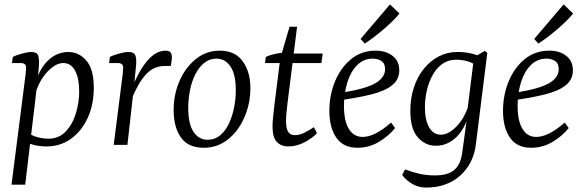

<svg xmlns="http://www.w3.org/2000/svg" viewBox="-20 -655 2633 868"><path d="M191 7Q161 7 134.5 0.5Q108 -6 85 -17L100 -60Q120 -43 147 -35.5Q174 -28 199 -28Q246 -28 277 -60.5Q308 -93 323 -142.5Q338 -192 338 -242Q338 -301 319.5 -335.5Q301 -370 266 -370Q233 -370 197.5 -334Q162 -298 143 -242L132 -249Q151 -335 193 -377.5Q235 -420 289 -420Q336 -420 370 -381.5Q404 -343 404 -258Q404 -181 376 -121Q348 -61 300 -27Q252 7 191 7ZM32 180 92 -290Q94 -302 96 -321Q98 -340 98 -349Q98 -360 91.5 -365Q85 -370 76 -370H34L38 -398Q52 -405 78.5 -412.5Q105 -420 122 -420Q147 -420 152.5 -404Q158 -388 156 -358L150 -291L94 180Z M494 0 531 -290Q533 -302 535 -321Q537 -340 537 -349Q537 -360 530.5 -365Q524 -370 515 -370H473L477 -398Q491 -405 517.5 -412.5Q544 -420 561 -420Q586 -420 592 -404Q598 -388 595 -358L587 -276L556 0ZM572 -246Q607 -335 646 -380.5Q685 -426 729 -426Q743 -426 750 -419Q757 -412 757 -398Q757 -388 755.5 -378Q754 -368 752 -357H727Q677 -357 642.5 -321.5Q608 -286 577 -212Z M901 13Q831 13 798 -33.5Q765 -80 765 -157Q765 -229 792 -290Q819 -351 866 -388.5Q913 -426 973 -426Q1043 -426 1077.5 -377.5Q1112 -329 1112 -258Q1112 -188 1085.5 -126Q1059 -64 1011.5 -25.5Q964 13 901 13ZM917 -23Q951 -23 975.5 -43.5Q1000 -64 1015.5 -97.5Q1031 -131 1038.5 -170.5Q1046 -210 1046 -247Q1046 -318 1022.5 -353.5Q999 -389 960 -390Q927 -390 902.5 -370Q878 -350 862 -317Q846 -284 838.5 -245Q831 -206 831 -168Q831 -95 854.5 -59.5Q878 -24 917 -23Z M1284 7Q1250 7 1231 -14Q1212 -35 1212 -84Q1212 -103 1215 -129.5Q1218 -156 1220 -175L1247 -391L1289 -534H1323L1280 -191Q1278 -173 1275.5 -149Q1273 -125 1273 -109Q1273 -75 1282.5 -59.5Q1292 -44 1313 -44Q1333 -44 1354 -54Q1375 -64 1399 -80L1413 -53Q1394 -32 1358 -12.5Q1322 7 1284 7ZM1178 -370 1182 -398Q1200 -406 1222 -411Q1244 -416 1267 -417L1290 -413H1439L1433 -370Z M1678 -426Q1725 -426 1755 -402.5Q1785 -379 1785 -337Q1785 -295 1752 -269Q1719 -243 1656 -227.5Q1593 -212 1504 -200L1508 -234Q1588 -245 1634.5 -260.5Q1681 -276 1701 -296.5Q1721 -317 1721 -342Q1721 -368 1704.5 -379Q1688 -390 1665 -390Q1624 -390 1594.5 -360.5Q1565 -331 1550 -282Q1535 -233 1535 -176Q1535 -109 1557 -72.5Q1579 -36 1619 -36Q1648 -36 1680.5 -53Q1713 -70 1748 -101L1766 -76Q1736 -39 1692 -13Q1648 13 1596 13Q1532 13 1500.5 -32.5Q1469 -78 1469 -154Q1469 -225 1494.5 -287Q1520 -349 1567 -387.5Q1614 -426 1678 -426ZM1610 -479 1743 -635 1786 -594Q1762 -564 1717.5 -525.5Q1673 -487 1629 -458Z M1907 193Q1873 193 1845.5 177.5Q1818 162 1798 136L1811 111Q1846 124 1878 131Q1910 138 1946 138Q2005 138 2034 113Q2063 88 2070 33L2092 -129V-148L2123 -397L2172 -425L2183 -416L2131 0Q2126 41 2108.5 76Q2091 111 2062 137.5Q2033 164 1994 178.5Q1955 193 1907 193ZM1950 4Q1903 4 1869 -34Q1835 -72 1835 -154Q1835 -211 1851 -259.5Q1867 -308 1896 -344Q1925 -380 1963.5 -400Q2002 -420 2048 -420Q2078 -420 2104.5 -414.5Q2131 -409 2154 -398L2139 -352Q2120 -371 2094 -378Q2068 -385 2042 -385Q2006 -385 1979.5 -366Q1953 -347 1935.5 -315Q1918 -283 1909.5 -245.5Q1901 -208 1901 -170Q1901 -113 1920 -79.5Q1939 -46 1973 -46Q2006 -46 2041 -80.5Q2076 -115 2095 -169L2106 -162Q2087 -79 2045.5 -37.5Q2004 4 1950 4Z M2463 -426Q2510 -426 2540 -402.5Q2570 -379 2570 -337Q2570 -295 2537 -269Q2504 -243 2441 -227.5Q2378 -212 2289 -200L2293 -234Q2373 -245 2419.5 -260.5Q2466 -276 2486 -296.5Q2506 -317 2506 -342Q2506 -368 2489.5 -379Q2473 -390 2450 -390Q2409 -390 2379.5 -360.5Q2350 -331 2335 -282Q2320 -233 2320 -176Q2320 -109 2342 -72.5Q2364 -36 2404 -36Q2433 -36 2465.5 -53Q2498 -70 2533 -101L2551 -76Q2521 -39 2477 -13Q2433 13 2381 13Q2317 13 2285.5 -32.5Q2254 -78 2254 -154Q2254 -225 2279.5 -287Q2305 -349 2352 -387.5Q2399 -426 2463 -426ZM2395 -479 2528 -635 2571 -594Q2547 -564 2502.5 -525.5Q2458 -487 2414 -458Z"/></svg>

Font: Rasa Light
Style: Italic
Weight: 300
Italic angle: -7.10001°
Designer: Anna Giedrys (Yrsa+Rasa design), David Brezina (Yrsa art-direction, Rasa art-direction, design)
Foundry: Rosetta Type Foundry
Version: Version 2.004